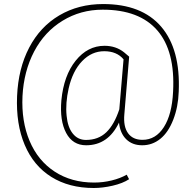

<svg xmlns="http://www.w3.org/2000/svg" viewBox="-20 -709 969 950"><path d="M864.3 -255.4Q861.8 -180.2 837.4 -117.2Q813 -54.2 773.4 -22.2Q733.9 9.8 683.6 9.8Q634.8 9.8 604.5 -20Q574.2 -49.8 568.8 -102.5Q515.1 9.8 406.2 9.8Q339.8 9.8 307.4 -51Q274.9 -111.8 283.7 -212.9Q295.4 -335.4 354.5 -408.9Q413.6 -482.4 497.1 -482.4Q553.2 -482.4 593.8 -450.2L619.1 -428.7L595.2 -143.1Q589.8 -83 613.5 -50Q637.2 -17.1 685.1 -17.1Q750.5 -17.1 790.8 -80.1Q831.1 -143.1 836.4 -255.4Q847.2 -456.1 758.3 -558.6Q669.4 -661.1 488.3 -661.1Q378.9 -661.1 289.6 -606.4Q200.2 -551.8 148.9 -454.1Q97.7 -356.4 91.3 -233.4Q85.4 -108.9 126.5 -11.5Q167.5 85.9 250.5 140.1Q333.5 194.3 445.8 194.3Q489.7 194.3 532.7 183.8Q575.7 173.3 606.9 155.3L618.7 177.7Q587.4 198.2 537.8 209.7Q488.3 221.2 443.8 221.2Q321.8 221.2 233.9 166.3Q146 111.3 102.3 8.1Q58.6 -95.2 64.5 -233.4Q70.3 -370.1 124.5 -473.6Q178.7 -577.1 273.7 -633.1Q368.7 -689 490.2 -689Q681.6 -689 777.6 -576.9Q873.5 -464.8 864.3 -255.4ZM309.6 -136.2Q314.9 -79.6 340.1 -48.1Q365.2 -16.6 405.3 -16.6Q466.3 -16.6 505.9 -54.4Q545.4 -92.3 570.3 -168L591.3 -415.5Q557.6 -455.6 495.6 -455.6Q433.6 -455.6 386.5 -406.7Q339.4 -357.9 319.8 -272Q303.2 -197.8 309.6 -136.2Z"/></svg>

Font: Roboto Thin
Style: Regular
Weight: 250
Designer: Google
Version: Version 2.134; 2016